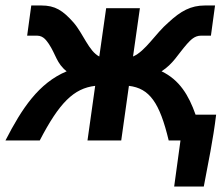

<svg xmlns="http://www.w3.org/2000/svg" viewBox="-63 -512 818 700"><path d="M72 -382C97 -382 108 -361 115 -352C141 -313 143 -281 180 -252C78 -209 17 -117 -43 0H82C153 -137 206 -190 284 -199L256 0H379L407 -199C482 -190 519 -138 552 0H595L572 168H680C696 82 714 -2 725 -94H650C625 -165 591 -221 526 -252C569 -280 584 -312 619 -352C632 -366 646 -382 670 -382H706L721 -492H684C633 -492 596 -472 551 -430C504 -390 467 -325 422 -306L447 -482H324L299 -306C261 -325 240 -390 205 -430C166 -474 138 -492 88 -492H51L36 -382Z"/></svg>

Font: Cantarell
Style: BoldOblique
Weight: 700
Italic angle: -8°
Designer: Dave Crossland
Version: Version 0.024